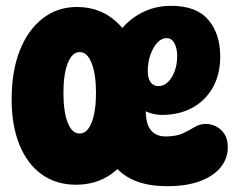

<svg xmlns="http://www.w3.org/2000/svg" viewBox="-20 -632 814 660"><path d="M241 3Q173 3 123.5 -32.5Q74 -68 47 -134Q20 -200 20 -291Q20 -386 47.5 -457Q75 -528 126 -568Q177 -608 244 -608Q314 -608 365 -569.5Q416 -531 444.5 -462Q473 -393 473 -301Q473 -207 444 -139Q415 -71 363 -34Q311 3 241 3ZM254 -173Q280 -173 295 -211Q310 -249 310 -313Q310 -377 295 -415Q280 -453 254 -453Q228 -453 213 -415Q198 -377 198 -313Q198 -249 212.5 -211Q227 -173 254 -173ZM555 8Q469 8 416 -25Q363 -58 340 -120Q317 -182 317 -268Q317 -377 349.5 -453.5Q382 -530 439 -571Q496 -612 568 -612Q655 -612 696 -564Q737 -516 737 -438Q737 -376 711.5 -331Q686 -286 641 -261.5Q596 -237 537 -237Q516 -237 496 -243.5Q476 -250 460 -261L484 -302Q481 -278 481 -254Q481 -205 499 -184Q517 -163 549 -163Q586 -163 608.5 -173.5Q631 -184 648.5 -195Q666 -206 688 -206Q705 -206 722.5 -197.5Q740 -189 751.5 -171.5Q763 -154 763 -126Q763 -88 739.5 -58Q716 -28 669.5 -10Q623 8 555 8ZM525 -336Q551 -336 570 -366Q589 -396 589 -440Q589 -466 579.5 -483.5Q570 -501 553 -501Q535 -501 520.5 -485Q506 -469 497 -443.5Q488 -418 488 -388Q488 -363 497.5 -349.5Q507 -336 525 -336Z"/></svg>

Font: DynaPuff Condensed SemiBold
Style: Regular
Weight: 600
Width: 3
Designer: Toshi Omagari, Jennifer Daniel
Foundry: Google Fonts
Version: Version 2.000